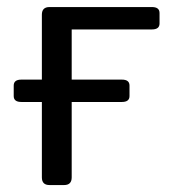

<svg xmlns="http://www.w3.org/2000/svg" viewBox="-20 -533 500 553"><path d="M41.5 -239.3Q19.5 -239.3 19.5 -256.3V-286.6Q19.5 -303.7 41.5 -303.7H100.6V-490.7Q100.6 -512.7 122.6 -512.7H417.5Q439.5 -512.7 439.5 -495.6V-465.3Q439.5 -448.2 417.5 -448.2H186.5V-303.7H331.1Q353 -303.7 353 -286.6V-256.3Q353 -239.3 331.1 -239.3H186.5V-22Q186.5 0 164.6 0H122.6Q100.6 0 100.6 -22V-239.3Z"/></svg>

Font: Istok Web
Style: Regular
Weight: 400
Designer: Andrey V. Panov
Foundry: Andrey V. Panov
Version: Version 1.0.2g